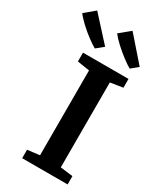

<svg xmlns="http://www.w3.org/2000/svg" viewBox="-332 -1091 979 1171"><g transform="rotate(30 157.0 -505.0)"><path d="M125.5 -70V-667.5L39.5 -681V-743H360V-681L272 -667.5V-69.5L360 -58.5V0H40V-59.5ZM234.5 -1009.5 382.5 -840.5 335 -801.5H334Q310.5 -814.5 277 -840Q243.5 -865.5 211.5 -895Q179.5 -924.5 161 -949ZM-14 -1009 138.5 -841.5 89.5 -801.5H88.5Q64.5 -814.5 30.8 -840Q-3 -865.5 -35 -895.2Q-67 -925 -85 -949.5Z"/></g></svg>

Font: Merriweather
Style: Bold
Weight: 700
Designer: Eben Sorkin
Foundry: Eben Sorkin
Version: Version 2.100; ttfautohint (v1.7.19-72a1) -l 8 -r 50 -G 200 